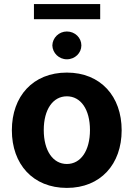

<svg xmlns="http://www.w3.org/2000/svg" viewBox="-20 -908 654 939"><path d="M307 11C472 11 575 -105 575 -271C575 -437 472 -553 307 -553C141 -553 38 -437 38 -271C38 -105 141 11 307 11ZM146 -814H470V-888H146ZM194 -272C194 -373 239 -437 307 -437C375 -437 420 -373 420 -272C420 -171 375 -106 307 -106C239 -106 194 -171 194 -272ZM236 -686C237 -649 268 -618 307 -618C347 -618 378 -649 378 -686C378 -723 347 -754 307 -754C268 -754 237 -723 236 -686Z"/></svg>

Font: Wafeq
Style: Bold
Weight: 700
Designer: Rasmus Andersson & Azza Alameddine
Foundry: Google & TypeTogether
Version: Version 3.000;FEAKit 1.0